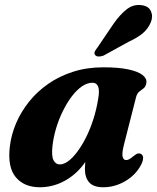

<svg xmlns="http://www.w3.org/2000/svg" viewBox="-20 -756 646 789"><path d="M489.8 -163.4Q480.4 -126.5 483.9 -112.3Q487.4 -98.2 498 -98.2Q504.6 -98.2 511.2 -101.8Q517.8 -105.4 527.9 -113.9Q538.7 -123.1 545.7 -124.9Q552.7 -126.8 559.4 -123.3Q567.7 -119 568.1 -107.4Q568.6 -95.8 559.3 -78Q537.7 -36.8 494.7 -11.6Q451.8 13.5 404.4 13.5Q364.4 13.5 346.6 -6.5Q328.9 -26.5 328.9 -61.8Q328.9 -74 330.2 -87.6Q331.5 -101.3 334.3 -117.5Q337.1 -133.7 341.8 -153Q346.5 -172.3 353.2 -195.7L365.7 -163.3Q348.2 -108.8 314.2 -69Q280.2 -29.2 236.2 -7.9Q192.2 13.5 143.8 13.5Q79.5 13.5 45 -27.6Q10.5 -68.7 20.3 -152.9Q25.8 -201.3 45.7 -248.5Q65.6 -295.8 98.9 -337.5Q132.2 -379.3 177.8 -411.1Q223.4 -443 280.5 -461.2Q337.5 -479.4 404.4 -479.4Q466.3 -479.4 506.3 -471Q546.4 -462.6 565.1 -448.2Q583.9 -433.9 581.5 -416.1Q579.5 -400.5 570.7 -393.6Q562 -386.7 552.7 -379.8Q543.5 -372.9 539.2 -356.9ZM195.6 -156.1Q191 -113.6 200.2 -96.9Q209.5 -80.3 225.7 -80.3Q242.3 -80.3 260.7 -93.9Q279.2 -107.6 297.8 -132.6Q316.5 -157.6 333.4 -191.1Q350.3 -224.7 363.4 -265.2Q376.4 -305.7 383.5 -350Q389.6 -384.6 383.3 -400.3Q377 -416 360.1 -416Q338 -416 316.1 -400.7Q294.2 -385.4 274.3 -358.9Q254.4 -332.3 237.9 -298.7Q221.4 -265.1 210.5 -228.4Q199.6 -191.7 195.6 -156.1ZM447.1 -659.1Q473.7 -697 501.2 -718.2Q528.8 -739.4 561.5 -734.7Q590.9 -731.3 600.3 -709.7Q609.8 -688.1 599.6 -664.4Q588.9 -638.1 567.2 -619.7Q545.5 -601.3 508.3 -584.1L405.4 -527.5Q395 -523.6 385.2 -523.8Q375.4 -524.1 371.1 -529.7Q365.8 -536.5 369.7 -544.5Q373.7 -552.5 380.6 -561Z"/></svg>

Font: Fraunces
Style: Italic
Weight: 900
Italic angle: -16°
Version: Version 1.000;[0bf87f6ff]